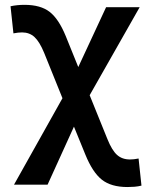

<svg xmlns="http://www.w3.org/2000/svg" viewBox="-20 -547 626 782"><path d="M37.1 205.1 234.4 -147 159.7 -332Q141.1 -377 120.6 -396Q100.1 -415 69.8 -415Q54.2 -415 34.7 -411.1L22.9 -521.5Q49.8 -527.3 79.6 -527.3Q145.5 -527.3 182.4 -498.5Q219.2 -469.7 247.6 -400.4L298.8 -273.9L412.1 -517.6H548.8L345.2 -159.2L417.5 19.5Q436 65.4 456.8 84Q477.5 102.5 509.3 102.5Q516.1 102.5 525.6 101.6Q535.2 100.6 544.4 98.6L556.2 209Q542.5 212.4 528.3 213.6Q514.2 214.8 499.5 214.8Q432.6 214.8 394.8 184.8Q356.9 154.8 327.6 82.5L281.2 -31.2L173.8 205.1Z"/></svg>

Font: Caskaydia Cove SemiBold
Style: Regular
Weight: 600
Monospace: yes
Designer: Aaron Bell
Foundry: Saja Typeworks
Version: Version 4.300; ttfautohint (v1.8.3)